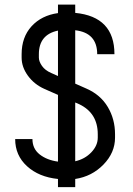

<svg xmlns="http://www.w3.org/2000/svg" viewBox="-20 -749 565 815"><path d="M299.3 45.4H226.1V10.7Q145 2.4 94.7 -43.5Q44.4 -89.4 44.4 -158.7H117.7Q117.7 -117.7 148.4 -93.5Q179.2 -69.3 226.1 -63V-346.2L168.5 -371.6Q125 -391.1 98.4 -427.7Q71.8 -464.4 71.8 -504.4V-519Q71.8 -591.3 114 -637.5Q156.2 -683.6 226.1 -693.4V-729.5H299.3V-694.3Q465.8 -678.2 465.8 -519H392.6Q392.6 -609.9 299.3 -620.6V-394L346.7 -373Q406.7 -346.7 437.5 -294.9Q468.3 -243.2 468.3 -179.2V-164.6Q468.3 -101.1 419.2 -50.5Q370.1 0 299.3 10.7ZM299.3 -314V-64.5Q340.3 -73.7 367.7 -102.5Q395 -131.3 395 -164.6V-179.2Q395 -269 316.4 -306.6ZM226.1 -426.3V-619.1Q145 -602.1 145 -519V-504.4Q145 -488.3 158.2 -469.2Q171.4 -450.2 197.8 -439Z"/></svg>

Font: Anka/Coder Condensed
Style: Regular
Weight: 400
Width: 4
Monospace: yes
Version: Version 1.100